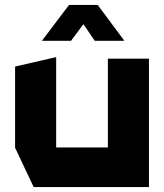

<svg xmlns="http://www.w3.org/2000/svg" viewBox="-20 -756 663 776"><path d="M416 0V-519H582V0H417ZM116 0 41 -159V-160H416V0ZM41 -160V-487L206 -525H207V-160ZM363 -591 278 -716 375 -736 482 -592V-591ZM150 -591V-592L259 -736H375L267 -591Z"/></svg>

Font: Foldit
Style: Bold
Weight: 700
Version: Version 1.003